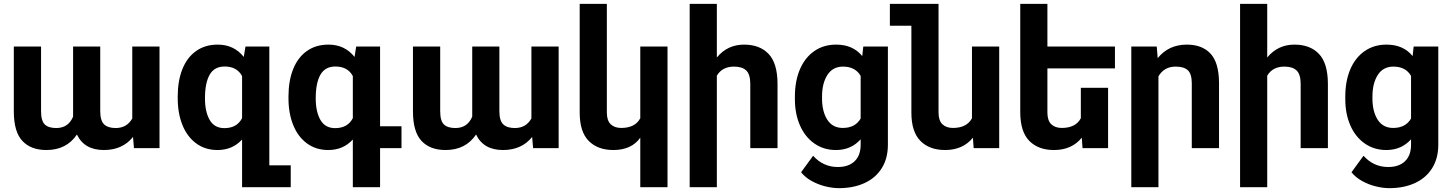

<svg xmlns="http://www.w3.org/2000/svg" viewBox="-20 -770 7555 998"><path d="M667.5 -154.3V-528.3H809.1V0H676.3L671.4 -58.1Q616.7 9.8 520 9.8Q418 9.8 379.9 -70.8Q325.7 9.8 221.2 9.8Q140.6 9.8 96.4 -37.4Q52.2 -84.5 51.8 -189.5V-528.3H193.4V-191.4Q193.4 -141.6 212.9 -123Q232.4 -104.5 272.5 -104.5Q335 -104.5 359.9 -163.6V-528.3H501V-192.4Q501 -143.1 521 -123.8Q541 -104.5 581.1 -104.5Q639.6 -104.5 667.5 -154.3Z M1491.2 89.4V203.1H1238.3V-44.9Q1188.5 9.8 1110.8 9.8Q1046.4 9.8 999.5 -24.9Q952.6 -59.6 928.2 -120.4Q903.8 -181.2 903.8 -258.8V-269Q903.8 -349.6 928 -410.4Q952.1 -471.2 999 -504.6Q1045.9 -538.1 1111.8 -538.1Q1196.3 -538.1 1247.1 -474.1L1255.9 -528.3H1379.9V89.4ZM1238.3 -155.8V-374.5Q1211.9 -424.3 1147.5 -424.3Q1094.2 -424.3 1069.8 -381.6Q1045.4 -338.9 1045.4 -258.8Q1045.4 -189.5 1069.8 -146.7Q1094.2 -104 1146.5 -104Q1211.4 -104 1238.3 -155.8Z M2066.9 0H1955.6V203.1H1814V-44.9Q1764.2 9.8 1686.5 9.8Q1622.1 9.8 1575.2 -24.9Q1528.3 -59.6 1503.9 -120.4Q1479.5 -181.2 1479.5 -258.8V-269Q1479.5 -349.6 1503.7 -410.4Q1527.8 -471.2 1574.7 -504.6Q1621.6 -538.1 1687.5 -538.1Q1772 -538.1 1822.8 -474.1L1831.5 -528.3H1955.6V-113.8H2066.9ZM1814 -155.8V-374.5Q1787.6 -424.3 1723.1 -424.3Q1669.9 -424.3 1645.5 -381.6Q1621.1 -338.9 1621.1 -258.8Q1621.1 -189.5 1645.5 -146.7Q1669.9 -104 1722.2 -104Q1787.1 -104 1814 -155.8Z M2742.2 -154.3V-528.3H2883.8V0H2751L2746.1 -58.1Q2691.4 9.8 2594.7 9.8Q2492.7 9.8 2454.6 -70.8Q2400.4 9.8 2295.9 9.8Q2215.3 9.8 2171.1 -37.4Q2127 -84.5 2126.5 -189.5V-528.3H2268.1V-191.4Q2268.1 -141.6 2287.6 -123Q2307.1 -104.5 2347.2 -104.5Q2409.7 -104.5 2434.6 -163.6V-528.3H2575.7V-192.4Q2575.7 -143.1 2595.7 -123.8Q2615.7 -104.5 2655.8 -104.5Q2714.4 -104.5 2742.2 -154.3Z M3308.1 203.1V-54.2Q3285.6 -22.5 3250.5 -6.3Q3215.3 9.8 3168.5 9.8Q3086.9 9.8 3040 -37.6Q2993.2 -85 2993.2 -184.6V-750H3134.3V-185.5Q3134.3 -143.6 3154.3 -124.3Q3174.3 -105 3209 -105Q3281.2 -105 3308.1 -155.3V-528.3H3449.7V203.1Z M3706.1 -376.5V203.1H3564.9V-750H3706.1V-471.2Q3761.2 -538.1 3847.2 -538.1Q3929.2 -538.1 3975.1 -489.7Q4021 -441.4 4021.5 -335.4V0H3879.9V-334Q3879.9 -383.3 3858.9 -403.6Q3837.9 -423.8 3795.4 -423.8Q3733.9 -423.8 3706.1 -376.5Z M4144 125.5 4206.5 39.6Q4258.8 98.1 4335 98.1Q4391.1 98.1 4422.4 67.9Q4453.6 37.6 4453.6 -17.6V-45.9Q4403.8 9.8 4325.2 9.8Q4261.2 9.8 4212.6 -24.4Q4164.1 -58.6 4137.9 -118.7Q4111.8 -178.7 4111.8 -253.9V-268.1Q4111.8 -348.1 4137.7 -409.2Q4163.6 -470.2 4212.2 -504.2Q4260.7 -538.1 4326.2 -538.1Q4413.6 -538.1 4461.9 -478.5L4467.3 -528.3H4595.2V-18.1Q4595.2 53.2 4563.5 104Q4531.7 154.8 4474.1 181.4Q4416.5 208 4340.8 208Q4307.1 208 4270 198.7Q4232.9 189.5 4199.2 170.9Q4165.5 152.3 4144 125.5ZM4252.9 -257.8Q4252.9 -190.4 4280.3 -147.7Q4307.6 -105 4360.8 -105Q4425.3 -105 4453.6 -153.8V-375.5Q4425.8 -423.8 4361.8 -423.8Q4308.6 -423.8 4280.8 -380.4Q4252.9 -336.9 4252.9 -268.1Z M5173.8 -528.3V0H5041L5037.1 -54.2Q4984.9 9.8 4892.6 9.8Q4811 9.8 4764.2 -37.6Q4717.3 -85 4717.3 -184.6V-636.2H4605.5V-750H4858.4V-185.5Q4858.4 -143.6 4878.4 -124.3Q4898.4 -105 4933.1 -105Q5005.4 -105 5032.2 -155.3V-528.3Z M5424.3 -414.6V-185.5Q5424.3 -143.6 5444.3 -124.3Q5464.4 -105 5499 -105Q5571.3 -105 5598.1 -155.3V-313.5H5739.7V0H5606.9L5603 -54.2Q5550.8 9.8 5458.5 9.8Q5377 9.8 5330.3 -37.6Q5283.7 -85 5283.2 -184.6V-750H5424.3V-528.3H5775.4V-414.6Z M6001.5 -373V203.1H5860.4V-528.3H5992.7L5997.6 -467.8Q6054.2 -538.1 6149.4 -538.1Q6228.5 -538.1 6272.2 -491.2Q6315.9 -444.3 6316.4 -338.9V0H6174.8V-336.9Q6174.8 -385.7 6154.3 -404.8Q6133.8 -423.8 6090.8 -423.8Q6030.8 -423.8 6001.5 -373Z M6566.9 -376.5V203.1H6425.8V-750H6566.9V-471.2Q6622.1 -538.1 6708 -538.1Q6790 -538.1 6835.9 -489.7Q6881.8 -441.4 6882.3 -335.4V0H6740.7V-334Q6740.7 -383.3 6719.7 -403.6Q6698.7 -423.8 6656.2 -423.8Q6594.7 -423.8 6566.9 -376.5Z M7004.9 125.5 7067.4 39.6Q7119.6 98.1 7195.8 98.1Q7252 98.1 7283.2 67.9Q7314.5 37.6 7314.5 -17.6V-45.9Q7264.6 9.8 7186 9.8Q7122.1 9.8 7073.5 -24.4Q7024.9 -58.6 6998.8 -118.7Q6972.7 -178.7 6972.7 -253.9V-268.1Q6972.7 -348.1 6998.5 -409.2Q7024.4 -470.2 7073 -504.2Q7121.6 -538.1 7187 -538.1Q7274.4 -538.1 7322.8 -478.5L7328.1 -528.3H7456.1V-18.1Q7456.1 53.2 7424.3 104Q7392.6 154.8 7335 181.4Q7277.3 208 7201.7 208Q7168 208 7130.9 198.7Q7093.8 189.5 7060.1 170.9Q7026.4 152.3 7004.9 125.5ZM7113.8 -257.8Q7113.8 -190.4 7141.1 -147.7Q7168.5 -105 7221.7 -105Q7286.1 -105 7314.5 -153.8V-375.5Q7286.6 -423.8 7222.7 -423.8Q7169.4 -423.8 7141.6 -380.4Q7113.8 -336.9 7113.8 -268.1Z"/></svg>

Font: Mardoto
Style: Bold
Weight: 700
Designer: Christian Robertson, Vahan Hovhannisyan
Foundry: Google
Version: Version 1.000